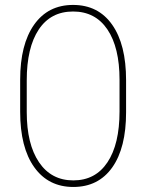

<svg xmlns="http://www.w3.org/2000/svg" viewBox="-20 -741 587 771"><path d="M486.3 -290Q486.3 -147 430.7 -68.6Q375 9.8 274.4 9.8Q174.3 9.8 117.7 -69.3Q61 -148.4 61 -292V-420.9Q61 -562.5 116.9 -641.8Q172.9 -721.2 273.4 -721.2Q374.5 -721.2 430.4 -641.8Q486.3 -562.5 486.3 -418.9ZM460 -420.9Q460 -550.3 411.4 -622.6Q362.8 -694.8 273.4 -694.8Q183.6 -694.8 135.5 -622.3Q87.4 -549.8 87.4 -418.5V-291Q87.4 -162.1 136.7 -89.4Q186 -16.6 274.4 -16.6Q363.3 -16.6 411.6 -89.4Q460 -162.1 460 -293.5Z"/></svg>

Font: TypoPRO Roboto
Style: Regular
Weight: 250
Designer: Google
Version: Version 2.136; 2016